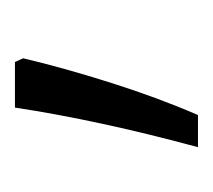

<svg xmlns="http://www.w3.org/2000/svg" viewBox="-34 -366 285 257"><g transform="rotate(-90 108.5 -237.5)"><path d="M154 -360 159 -349Q146 -294 126 -231Q106 -168 83 -115H40Q76 -248 93 -360Z"/></g></svg>

Font: Noto Sans Khmer UI Condensed Light
Style: Regular
Weight: 300
Width: 3
Designer: Danh Hong and the Monotype Design Team
Foundry: Monotype Imaging Inc.
Version: Version 2.002; ttfautohint (v1.8.4.7-5d5b)